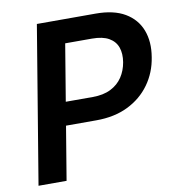

<svg xmlns="http://www.w3.org/2000/svg" viewBox="-81 -801 806 875"><g transform="rotate(-10 321.5 -364.0)"><path d="M26.9 0 147.5 -727.5H419.9Q502.9 -727.5 554.9 -696.8Q606.9 -666 627.7 -611.8Q648.4 -557.6 636.7 -487.8Q626 -418 586.9 -363.8Q547.9 -309.6 485.1 -278.8Q422.4 -248 338.4 -248H155.3L173.3 -355.5H340.3Q390.1 -355.5 424.3 -372.8Q458.5 -390.1 478.3 -419.9Q498 -449.7 504.4 -487.8Q510.7 -526.4 500.5 -555.7Q490.2 -585 461.4 -601.6Q432.6 -618.2 383.3 -618.2H259.3L156.7 0Z"/></g></svg>

Font: Inter 16pt SemiBold
Style: Italic
Weight: 600
Italic angle: -9.3988°
Version: Version 4.001;git-66647c0bb